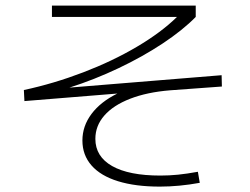

<svg xmlns="http://www.w3.org/2000/svg" viewBox="-20 -697 904 695"><path d="M278.3 -188.5Q278.3 -240.7 311.3 -284.7Q344.2 -328.6 404.8 -358.4L68.4 -331.1L66.4 -371.1Q175.3 -394.5 281.2 -435.1Q387.2 -475.6 475.3 -527.6Q563.5 -579.6 620.6 -635.7H168V-676.8H688.5V-635.7Q641.6 -587.9 569.1 -539.8Q496.6 -491.7 409.2 -450.2Q321.8 -408.7 231.4 -379.9L782.2 -424.8L783.2 -383.8L595.7 -370.1Q512.2 -363.3 451.2 -339.6Q390.1 -315.9 357.7 -278.8Q325.2 -241.7 325.2 -194.3Q325.2 -130.4 386 -95.9Q446.8 -61.5 560.5 -61.5Q592.8 -61.5 624.5 -64.7Q656.2 -67.9 696.3 -75.2L703.1 -35.2Q627.9 -21.5 558.6 -21.5Q470.2 -21.5 407.2 -41Q344.2 -60.5 311.3 -98.1Q278.3 -135.7 278.3 -188.5Z"/></svg>

Font: Pretendard GOV ExtraLight
Style: Regular
Weight: 200
Designer: Base glyphs from Inter by Rasmus Andersson; Hangeul glyphs from Noto Sans CJK(Source Han Sans) by Jang Soo-young and Kan
Foundry: Kil Hyung-jin
Version: Version 1.309